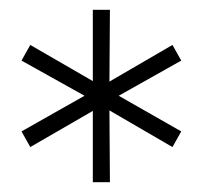

<svg xmlns="http://www.w3.org/2000/svg" viewBox="-20 -762 415 393"><path d="M223 -566 351 -493 333 -461 204 -536 205 -389H170V-535L42 -461L24 -493L153 -566L24 -638L42 -670L170 -596V-742H205L204 -595L333 -670L351 -638Z"/></svg>

Font: Montserrat Alternates Light
Style: Regular
Weight: 300
Designer: Julieta Ulanovsky
Foundry: Julieta Ulanovsky
Version: Version 7.200